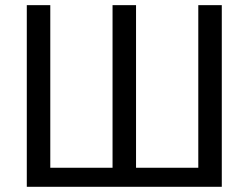

<svg xmlns="http://www.w3.org/2000/svg" viewBox="-20 -718 956 738"><path d="M83 0V-698.2H173.3V-73.2H412.6V-698.2H502.9V-73.2H742.2V-698.2H832.5V0Z"/></svg>

Font: Voltera
Style: Regular
Weight: 400
Designer: Bernd Montag
Version: Version 1.301